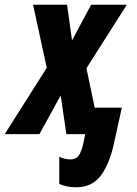

<svg xmlns="http://www.w3.org/2000/svg" viewBox="-69 -568 582 813"><path d="M182 211V96Q207 107 229 107Q255 107 266.5 87.5Q278 68 285 34L292 0H212L188 -164L98 0H-49L129 -281L71 -548H215L236 -397L317 -548H468L297 -279L332 -112H447L414 37Q396 123 359 174Q322 225 253 225Q214 225 182 211Z"/></svg>

Font: Noto Sans Display Ex Bold Cond
Style: Italic
Weight: 800
Width: 3
Italic angle: -12°
Designer: Monotype Design team
Foundry: Monotype Imaging Inc.
Version: Version 1.000